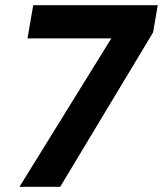

<svg xmlns="http://www.w3.org/2000/svg" viewBox="-20 -720 628 740"><path d="M55 0 409 -572H86L108 -700H588L570 -595L212 0Z"/></svg>

Font: DM Sans 16pt Black
Style: Italic
Weight: 900
Italic angle: -10°
Version: Version 4.004;gftools[0.9.30]